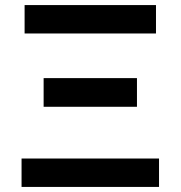

<svg xmlns="http://www.w3.org/2000/svg" viewBox="-20 -737 713 757"><path d="M65 -112H607V0H65ZM152 -429H520V-316H152ZM77 -717H595V-605H77Z"/></svg>

Font: Nebula Sans Semibold
Style: Regular
Weight: 600
Designer: Paul D. Hunt for Adobe (as Source Sans)
Foundry: Nebula Entertainment & Broadcasting LLC
Version: Version 1.010